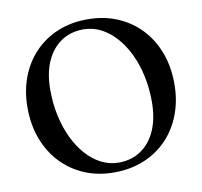

<svg xmlns="http://www.w3.org/2000/svg" viewBox="-81 -802 954 907"><g transform="rotate(-10 396.0 -349.0)"><path d="M394.5 -716.5Q474 -716.5 538.8 -689Q603.5 -661.5 650.2 -612Q697 -562.5 722.2 -494.8Q747.5 -427 747.5 -345.5Q747.5 -266 722.2 -199.5Q697 -133 650.5 -84.2Q604 -35.5 539.2 -8.8Q474.5 18 395.5 18Q317 18 252.8 -9.5Q188.5 -37 141.8 -86.8Q95 -136.5 69.8 -204.2Q44.5 -272 44.5 -353.5Q44.5 -433 69.5 -499.2Q94.5 -565.5 141 -614.2Q187.5 -663 251.8 -689.8Q316 -716.5 394.5 -716.5ZM628 -280.5Q628 -346.5 615 -405.8Q602 -465 578.2 -513.8Q554.5 -562.5 522 -598.2Q489.5 -634 450.5 -653.5Q411.5 -673 368 -673Q307.5 -673 261.8 -642.5Q216 -612 190.5 -555Q165 -498 165 -418.5Q165 -352 178 -292.5Q191 -233 214.8 -184Q238.5 -135 270.8 -99.2Q303 -63.5 342 -43.8Q381 -24 424 -24Q485.5 -24 531.2 -54.8Q577 -85.5 602.5 -143Q628 -200.5 628 -280.5Z"/></g></svg>

Font: Fraunces 18pt
Style: Regular
Weight: 400
Version: Version 1.000;[b76b70a41]